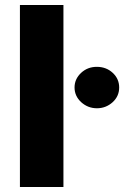

<svg xmlns="http://www.w3.org/2000/svg" viewBox="-20 -747 496 767"><path d="M59.6 -727.1H233.4V0H59.6ZM304.2 -338.9Q277.8 -363.3 277.8 -397.5Q277.8 -431.6 304.2 -456.1Q330.1 -480 366.7 -480Q404.3 -480 430.2 -456.1Q456.1 -432.1 456.1 -397.5Q456.1 -362.8 430.2 -338.9Q403.3 -314.5 367.2 -314.5Q331.1 -314.5 304.2 -338.9Z"/></svg>

Font: My Font
Style: Regular
Weight: 500
Designer: Rasmus Andersson
Foundry: rsms
Version: Version 0.001